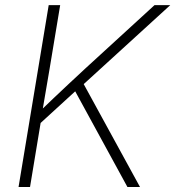

<svg xmlns="http://www.w3.org/2000/svg" viewBox="-20 -748 701 768"><path d="M128.9 -243.7 129.9 -293.5Q163.1 -325.7 194.3 -355.2Q225.6 -384.8 256.8 -414.1Q288.1 -443.4 321.3 -474.1L598.1 -727.5H661.1L303.7 -401.4L297.4 -397.9ZM54.2 0 174.8 -727.5H220.7L178.2 -471.7L148.9 -299.8L145.5 -274.4L100.1 0ZM489.7 0 275.4 -392.6 307.6 -424.8 540 0Z"/></svg>

Font: Inter 18pt ExtraLight
Style: Italic
Weight: 250
Italic angle: -9.3988°
Designer: Rasmus Andersson
Foundry: rsms
Version: Version 4.001;git-66647c0bb